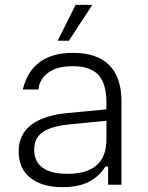

<svg xmlns="http://www.w3.org/2000/svg" viewBox="-20 -762 609 792"><path d="M238 10Q153 10 105 -28.5Q57 -67 57 -137Q57 -206 107 -245.5Q157 -285 252 -295L419 -311V-264L268 -249Q193 -242 157 -217.5Q121 -193 121 -146V-145Q121 -96 155.5 -70.5Q190 -45 258 -45Q419 -45 419 -187V-277V-289V-339Q419 -417 386 -453Q353 -489 280 -489Q229 -489 198 -473.5Q167 -458 153 -435.5Q139 -413 139 -393H74Q111 -544 281 -544Q380 -544 430.5 -493.5Q481 -443 481 -344V0H426V-75H415Q388 -33 345.5 -11.5Q303 10 238 10ZM218 -594 292 -742H361L264 -594Z"/></svg>

Font: Mozilla Text ExtraLight
Style: Regular
Weight: 200
Designer: Studio DRAMA
Foundry: Studio DRAMA
Version: Version 1.000